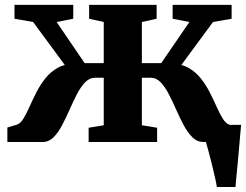

<svg xmlns="http://www.w3.org/2000/svg" viewBox="-20 -568 984 768"><path d="M847.5 180Q845 164 839.2 138.2Q833.5 112.5 826.5 84.8Q819.5 57 813.2 33.8Q807 10.5 803.5 -0.5L769.5 -68.5H944.5Q943 -54 940.8 -28.5Q938.5 -3 936 27.5Q933.5 58 930.5 88Q927.5 118 925.2 142.5Q923 167 922 180ZM9.5 0V-58L46.5 -69Q61.5 -73.5 73.5 -93.2Q85.5 -113 98 -141Q110.5 -169 125.8 -199Q141 -229 161.8 -255Q182.5 -281 211.2 -297Q240 -313 279.5 -312L281.5 -250.5L112.5 -480L38 -493V-548.5H273V-493L206.5 -480L318.5 -315.5H395V-480L336.5 -493V-548.5H606.5V-493L547.5 -480V-315.5H625L737.5 -480L670.5 -493V-548.5H906.5V-493L832 -480L663 -250.5L665 -312Q704.5 -313 733.2 -297Q762 -281 782.8 -255Q803.5 -229 818.8 -199Q834 -169 846.5 -141Q859 -113 871.2 -93.2Q883.5 -73.5 898 -69L935 -58V0H793Q769 0 750 -18.5Q731 -37 715.2 -66.5Q699.5 -96 685 -128.8Q670.5 -161.5 655.5 -190.8Q640.5 -220 623 -238.5Q605.5 -257 583 -257H547.5V-67L608.5 -57V0H334.5V-57L395 -67V-257H360Q338 -257 320.2 -238.5Q302.5 -220 287.5 -190.8Q272.5 -161.5 258 -128.8Q243.5 -96 228 -66.5Q212.5 -37 193.8 -18.5Q175 0 150.5 0Z"/></svg>

Font: Merriweather 36pt ExtraBold
Style: Regular
Weight: 800
Designer: Eben Sorkin
Foundry: Eben Sorkin
Version: Version 2.100